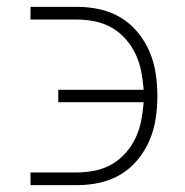

<svg xmlns="http://www.w3.org/2000/svg" viewBox="-20 -540 540 560"><path d="M69 0V-37H205Q231 -37 257.5 -42.5Q284 -48 306.5 -61Q329 -74 347 -94.5Q365 -115 376 -139Q387 -163 392 -189Q397 -215 399 -242H150V-278H399Q397 -305 392 -331Q387 -357 376 -381Q365 -405 347 -425.5Q329 -446 306.5 -459Q284 -472 257.5 -477.5Q231 -483 205 -483H69V-520H205Q238 -520 270.5 -513Q303 -506 331.5 -489Q360 -472 381.5 -446Q403 -420 416 -389.5Q429 -359 434 -326Q439 -293 439 -260Q439 -227 434 -194Q429 -161 416 -130.5Q403 -100 381.5 -74Q360 -48 331.5 -31Q303 -14 270.5 -7Q238 0 205 0Z"/></svg>

Font: Iosevka Curly Extralight
Style: Regular
Weight: 200
Monospace: yes
Designer: Belleve Invis
Foundry: Belleve Invis
Version: Version 22.1.2; ttfautohint (v1.8.4)